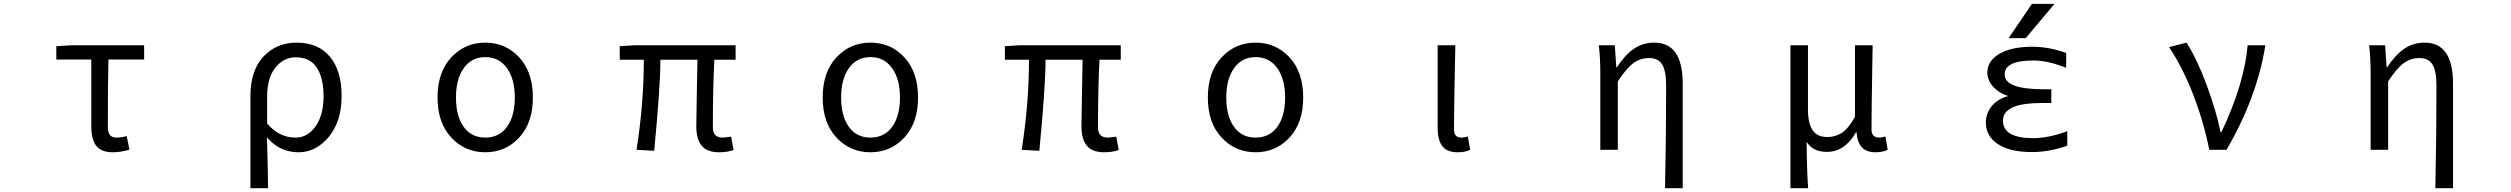

<svg xmlns="http://www.w3.org/2000/svg" viewBox="-20 -778 13040 997"><path d="M565.4 12.7Q505.9 12.7 480 -20.5Q454.1 -53.7 454.1 -122.1V-468.8H272.5V-538.1L350.6 -543H728.5V-468.8H543Q540 -345.7 540 -116.2Q540 -63.5 585 -63.5Q609.4 -63.5 637.7 -71.3L652.3 -1Q607.4 12.7 565.4 12.7Z M1280.3 199.2V-278.3Q1280.3 -412.1 1348.1 -484.4Q1416 -556.6 1520.5 -556.6Q1632.8 -556.6 1693.4 -483.4Q1753.9 -410.2 1753.9 -280.3Q1753.9 -147.5 1687.5 -67.4Q1621.1 12.7 1530.3 12.7Q1432.6 12.7 1366.2 -64.5Q1371.1 95.7 1372.1 199.2ZM1514.6 -63.5Q1577.1 -63.5 1618.7 -122.1Q1660.2 -180.7 1660.2 -279.3Q1660.2 -373 1625 -426.8Q1589.8 -480.5 1516.6 -480.5Q1453.1 -480.5 1410.2 -427.2Q1367.2 -374 1367.2 -276.4V-136.7Q1428.7 -63.5 1514.6 -63.5Z M2252 -271.5Q2252 -403.3 2323.2 -480Q2394.5 -556.6 2500 -556.6Q2605.5 -556.6 2676.3 -480Q2747.1 -403.3 2747.1 -271.5Q2747.1 -140.6 2676.3 -64Q2605.5 12.7 2500 12.7Q2394.5 12.7 2323.2 -64Q2252 -140.6 2252 -271.5ZM2387.7 -119.6Q2427.7 -63.5 2500 -63.5Q2572.3 -63.5 2612.8 -119.6Q2653.3 -175.8 2653.3 -271.5Q2653.3 -367.2 2612.3 -424.3Q2571.3 -481.4 2500 -481.4Q2428.7 -481.4 2388.2 -424.3Q2347.7 -367.2 2347.7 -271.5Q2347.7 -175.8 2387.7 -119.6Z M3713.9 12.7Q3652.3 12.7 3624 -21Q3595.7 -54.7 3595.7 -122.1Q3595.7 -148.4 3598.1 -276.4Q3600.6 -404.3 3601.6 -467.8H3409.2Q3409.2 -328.1 3377 4.9L3285.2 0Q3323.2 -239.3 3323.2 -467.8H3198.2V-538.1L3275.4 -543H3799.8V-467.8H3689.5Q3681.6 -326.2 3681.6 -116.2Q3681.6 -63.5 3732.4 -63.5Q3740.2 -63.5 3776.4 -68.4L3789.1 1Q3756.8 12.7 3713.9 12.7Z M4252 -271.5Q4252 -403.3 4323.2 -480Q4394.5 -556.6 4500 -556.6Q4605.5 -556.6 4676.3 -480Q4747.1 -403.3 4747.1 -271.5Q4747.1 -140.6 4676.3 -64Q4605.5 12.7 4500 12.7Q4394.5 12.7 4323.2 -64Q4252 -140.6 4252 -271.5ZM4387.7 -119.6Q4427.7 -63.5 4500 -63.5Q4572.3 -63.5 4612.8 -119.6Q4653.3 -175.8 4653.3 -271.5Q4653.3 -367.2 4612.3 -424.3Q4571.3 -481.4 4500 -481.4Q4428.7 -481.4 4388.2 -424.3Q4347.7 -367.2 4347.7 -271.5Q4347.7 -175.8 4387.7 -119.6Z M5713.9 12.7Q5652.3 12.7 5624 -21Q5595.7 -54.7 5595.7 -122.1Q5595.7 -148.4 5598.1 -276.4Q5600.6 -404.3 5601.6 -467.8H5409.2Q5409.2 -328.1 5377 4.9L5285.2 0Q5323.2 -239.3 5323.2 -467.8H5198.2V-538.1L5275.4 -543H5799.8V-467.8H5689.5Q5681.6 -326.2 5681.6 -116.2Q5681.6 -63.5 5732.4 -63.5Q5740.2 -63.5 5776.4 -68.4L5789.1 1Q5756.8 12.7 5713.9 12.7Z M6252 -271.5Q6252 -403.3 6323.2 -480Q6394.5 -556.6 6500 -556.6Q6605.5 -556.6 6676.3 -480Q6747.1 -403.3 6747.1 -271.5Q6747.1 -140.6 6676.3 -64Q6605.5 12.7 6500 12.7Q6394.5 12.7 6323.2 -64Q6252 -140.6 6252 -271.5ZM6387.7 -119.6Q6427.7 -63.5 6500 -63.5Q6572.3 -63.5 6612.8 -119.6Q6653.3 -175.8 6653.3 -271.5Q6653.3 -367.2 6612.3 -424.3Q6571.3 -481.4 6500 -481.4Q6428.7 -481.4 6388.2 -424.3Q6347.7 -367.2 6347.7 -271.5Q6347.7 -175.8 6387.7 -119.6Z M7548.8 12.7Q7494.1 12.7 7469.7 -19Q7445.3 -50.8 7445.3 -113.3V-543H7537.1Q7536.1 -501 7533.2 -341.8Q7530.3 -182.6 7530.3 -106.4Q7530.3 -63.5 7568.4 -63.5Q7584 -63.5 7601.6 -69.3L7614.3 0Q7588.9 12.7 7548.8 12.7Z M8717.8 199.2H8626Q8631.8 -66.4 8631.8 -332Q8631.8 -409.2 8611.3 -442.9Q8590.8 -476.6 8543 -476.6Q8498 -476.6 8461.9 -450.2Q8425.8 -423.8 8380.9 -355.5V0H8290V-393.6Q8290 -478.5 8282.2 -543H8365.2L8373 -428.7H8376Q8418.9 -494.1 8465.3 -525.4Q8511.7 -556.6 8570.3 -556.6Q8717.8 -556.6 8717.8 -343.8Z M9277.3 199.2V-543H9368.2V-210Q9368.2 -137.7 9392.1 -102.1Q9416 -66.4 9468.8 -66.4Q9510.7 -66.4 9543.9 -87.9Q9577.1 -109.4 9612.3 -170.9V-543H9704.1Q9703.1 -493.2 9701.7 -401.4Q9700.2 -309.6 9699.2 -236.8Q9698.2 -164.1 9698.2 -106.4Q9698.2 -63.5 9738.3 -63.5Q9752 -63.5 9770.5 -69.3L9782.2 0Q9756.8 12.7 9718.8 12.7Q9672.9 12.7 9648.9 -12.2Q9625 -37.1 9620.1 -91.8H9618.2Q9559.6 10.7 9466.8 10.7Q9393.6 10.7 9361.3 -41Q9362.3 105.5 9369.1 199.2Z M10531.2 -757.8H10648.4L10499 -580.1H10410.2ZM10380.9 -151.4Q10380.9 -61.5 10536.1 -60.5Q10617.2 -60.5 10714.8 -96.7V-21.5Q10620.1 11.7 10532.2 11.7Q10418 11.7 10355 -29.3Q10292 -70.3 10292 -142.6Q10292 -192.4 10327.1 -232.4Q10357.4 -265.6 10408.2 -279.3Q10362.3 -293.9 10334 -323.2Q10299.8 -358.4 10299.8 -401.4Q10299.8 -461.9 10362.3 -498.5Q10424.8 -535.2 10532.2 -535.2Q10621.1 -535.2 10709 -502.9V-425.8Q10613.3 -463.9 10539.1 -463.9Q10389.6 -463.9 10389.6 -391.6Q10389.6 -314.5 10590.8 -314.5H10631.8V-243.2H10590.8Q10477.5 -243.2 10429.2 -219.7Q10380.9 -196.3 10380.9 -151.4Z M11542 0H11452.1Q11421.9 -150.4 11367.2 -290.5Q11312.5 -430.7 11243.2 -533.2L11334 -556.6Q11387.7 -472.7 11437 -340.8Q11486.3 -209 11510.7 -92.8H11515.6Q11633.8 -341.8 11651.4 -543H11743.2Q11702.1 -277.3 11542 0Z M12717.8 199.2H12626Q12631.8 -66.4 12631.8 -332Q12631.8 -409.2 12611.3 -442.9Q12590.8 -476.6 12543 -476.6Q12498 -476.6 12461.9 -450.2Q12425.8 -423.8 12380.9 -355.5V0H12290V-393.6Q12290 -478.5 12282.2 -543H12365.2L12373 -428.7H12376Q12418.9 -494.1 12465.3 -525.4Q12511.7 -556.6 12570.3 -556.6Q12717.8 -556.6 12717.8 -343.8Z"/></svg>

Font: Gen Shin Gothic Monospace Regular
Style: Regular
Weight: 400
Designer: [Source Han Sans]
Ryoko NISHIZUKA  (kana & ideographs); Paul D. Hunt (Latin, Greek & Cyrillic); Wenlong ZHANG  (bopomofo
Version: Version 1.002.20150607